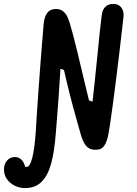

<svg xmlns="http://www.w3.org/2000/svg" viewBox="-62 -764 702 984"><path d="M-41.6 104.6Q-41.6 77.1 -26.1 59Q-10.7 40.9 14.1 40.9Q34.7 40.9 47.8 54.2Q60.9 67.4 65.5 87.2Q70.1 106.9 66.8 125.1L18.2 73Q32.4 84.2 44.2 87.9Q56 91.5 74.1 91.5Q91.8 91.5 103.7 43.5Q115.5 -4.5 121.1 -86.8Q124 -138.1 127.8 -193.5Q131.7 -248.9 135.6 -306.2Q147.1 -468.9 161.7 -640.8Q164.9 -676.9 179.9 -697.4Q194.8 -717.9 224.6 -717.9Q246.2 -717.9 260 -707.2Q273.8 -696.5 282 -680.6Q290.1 -664.7 297 -640.9Q297.5 -639.9 297.5 -638.9Q310.6 -595.2 331.5 -510.4Q352.3 -425.7 376.7 -321Q381.9 -299.9 386 -282.8Q390.1 -265.7 394.2 -249.4L412.4 -243.1Q418.4 -295.4 423.1 -342.2Q427.8 -388.9 433.7 -445.3Q451.1 -622.4 459.5 -687.9Q463.1 -715.4 479.5 -730.5Q495.8 -745.5 524.4 -743.6Q539.3 -742.6 550.7 -734.1Q562 -725.7 567.5 -710.7Q573 -695.8 570.8 -675.8Q564.4 -616.7 548.6 -484.4Q532.8 -352.1 516 -226.2Q499.2 -100.2 490.5 -61.8Q483.6 -34.2 474.2 -20.1Q464.8 -5.9 453.8 -1.2Q442.8 3.6 425.8 3.6Q407.8 3.6 394.6 -4Q381.3 -11.5 371.8 -26.8Q362.2 -42.2 353.8 -68.1L350.9 -78.5Q339.5 -118.3 327.2 -163Q309.4 -226.1 294.5 -285.1Q279.6 -344.2 265.9 -405.2L247.7 -411.6Q243.6 -336.6 238.8 -271.6Q234.1 -206.7 229.9 -154.7Q226.7 -113 223.8 -78.9Q216.8 13.9 200.1 74.5Q183.5 135.2 151.2 167.6Q118.9 200 66.3 200Q39.3 200 14.5 188.1Q-10.4 176.2 -26 154.6Q-41.6 133 -41.6 104.6Z"/></svg>

Font: Monaspace Radon Var
Style: Regular
Weight: 400
Designer: Riley Cran and the Lettermatic Team
Version: Version 1.000 (Monaspace Radon Var)